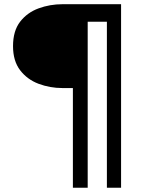

<svg xmlns="http://www.w3.org/2000/svg" viewBox="-20 -674 683 899"><path d="M321.3 205.1V-261.7H272.5Q213.9 -261.7 160.6 -281.7Q107.4 -301.8 74.2 -345.2Q41 -388.7 41 -458Q41 -529.3 74.2 -572.3Q107.4 -615.2 160.6 -634.8Q213.9 -654.3 272.5 -654.3H546.9V205.1H480.5V-572.3H390.6V205.1Z"/></svg>

Font: Sen SemiBold
Style: Regular
Weight: 600
Designer: Kosal Sen, Philatype
Foundry: Philatype
Version: Version 2.000;gftools[0.9.31]